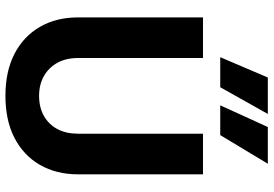

<svg xmlns="http://www.w3.org/2000/svg" viewBox="-166 -804 983 690"><g transform="rotate(90 325.0 -459.5)"><path d="M325 12Q237 12 174 -20.5Q111 -53 77 -112Q43 -171 43 -249V-698H189V-249Q189 -206 206 -175Q223 -144 253.5 -126.5Q284 -109 325 -109Q367 -109 397.5 -126.5Q428 -144 444.5 -175Q461 -206 461 -249V-698H607V-249Q607 -171 573 -112Q539 -53 476 -20.5Q413 12 325 12ZM186 -760 259 -931H390L294 -760ZM359 -760 437 -931H569L466 -760Z"/></g></svg>

Font: Azeret Mono Thin SemiBold
Style: Regular
Weight: 600
Version: Version 1.002